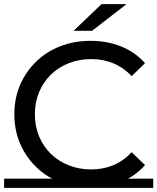

<svg xmlns="http://www.w3.org/2000/svg" viewBox="-22 -907 767 936"><path d="M418 8Q338 8 270.5 -18.5Q203 -45 153.5 -93.5Q104 -142 76 -207Q48 -272 48 -350Q48 -428 76 -493Q104 -558 154 -606.5Q204 -655 271.5 -681.5Q339 -708 419 -708Q500 -708 568.5 -680.5Q637 -653 685 -599L620 -536Q580 -578 530 -598.5Q480 -619 423 -619Q364 -619 313.5 -599Q263 -579 226 -543Q189 -507 168.5 -457.5Q148 -408 148 -350Q148 -292 168.5 -242.5Q189 -193 226 -157Q263 -121 313.5 -101Q364 -81 423 -81Q480 -81 530 -101.5Q580 -122 620 -165L685 -102Q637 -48 568.5 -20Q500 8 418 8ZM-2 -36H725V9H-2ZM337 -757 473 -887H595L427 -757Z"/></svg>

Font: Montserrat Underline Thin Medium
Style: Regular
Weight: 500
Version: Version 9.000